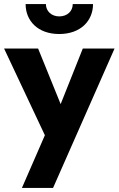

<svg xmlns="http://www.w3.org/2000/svg" viewBox="-29 -697 579 937"><path d="M96 -677C96 -596 155 -531 260 -531C365 -531 425 -596 425 -677H326C326 -642 299 -617 260 -617C223 -617 195 -642 195 -677ZM530 -460H375L267 -189L157 -460H-9L190 -37L78 220H230Z"/></svg>

Font: Jost
Style: Bold
Weight: 700
Version: Version 3.710